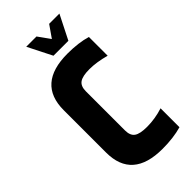

<svg xmlns="http://www.w3.org/2000/svg" viewBox="-237 -791 847 847"><g transform="rotate(-45 187.0 -367.0)"><path d="M180 -626 123 -739H187L227 -683L266 -739H330L273 -626ZM170 -414V-170Q170 -138 188 -125Q206 -112 250 -112Q300 -112 350 -128V-10Q298 5 230 5Q42 5 42 -160V-424Q42 -589 230 -589Q299 -589 349 -574V-457Q294 -472 250 -472Q207 -472 188.5 -459Q170 -446 170 -414Z"/></g></svg>

Font: Khand ExtraBold
Style: Regular
Weight: 800
Designer: Sanchit Sawaria and Jyotish Sonowal (Devanagari), Satya Rajpurohit (Latin)
Foundry: Indian Type Foundry
Version: Version 2.000;PS 1.0;hotconv 1.0.79;makeotf.lib2.5.61930